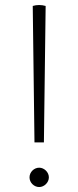

<svg xmlns="http://www.w3.org/2000/svg" viewBox="-20 -742 315 774"><path d="M112 -718C128 -723 147 -723 164 -718L157 -168H119ZM138 12C158 12 177 -6 177 -27C177 -48 158 -66 138 -66C117 -66 99 -48 99 -27C99 -6 117 12 138 12Z"/></svg>

Font: Arima Koshi ExtraLight
Style: Regular
Weight: 275
Designer: Joana Correia and Natanael Gama
Foundry: NDISCOVER
Version: Version 1.019;PS 001.019;hotconv 1.0.88;makeotf.lib2.5.64775